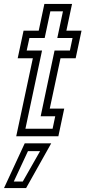

<svg xmlns="http://www.w3.org/2000/svg" viewBox="-48 -697 436 982"><path d="M35 0 120 -399H42.5L72.5 -540H150L179 -677H320.5L291.5 -540H369L339 -399H261.5L206.5 -141.5H280.5L250.5 0ZM82 -38.5H221L234.5 -102.5H160L231 -438.5H309.5L323 -502.5H245L274 -639H209.5L180.5 -502.5H102.5L88.5 -438.5H167ZM-27.5 265 78.5 36H214L85.5 265ZM22.5 231.5H68.5L157 76H95Z"/></svg>

Font: Tourney Condensed Regular
Style: Italic
Weight: 400
Width: 3
Italic angle: -12°
Designer: Tyler Finck
Foundry: Etcetera Type Co
Version: Version 1.010; ttfautohint (v1.8.3)